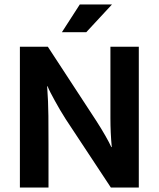

<svg xmlns="http://www.w3.org/2000/svg" viewBox="-20 -839 710 859"><path d="M366 -695H257L337 -819H481ZM69 -630H194L411 -298Q433 -264 451.5 -231.5Q470 -199 478 -181H480Q474 -246 474 -310.5Q474 -375 474 -441V-630H601V0H476L274 -306Q261 -326 248.5 -347.5Q236 -369 225 -389Q214 -409 205.5 -425.5Q197 -442 193 -453H191Q196 -384 196.5 -320.5Q197 -257 197 -191V0H69Z"/></svg>

Font: Mukta
Style: Bold
Weight: 700
Designer: Girish Dalvi and Yashodeep Gholap
Foundry: Ek Type
Version: Version 2.538;PS 1.002;hotconv 16.6.51;makeotf.lib2.5.65220;